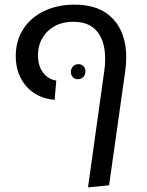

<svg xmlns="http://www.w3.org/2000/svg" viewBox="-20 -598 635 829"><path d="M430 -290Q434 -315 434 -344Q434 -420 399.5 -462Q365 -504 297 -504Q228 -504 186 -463Q144 -422 144 -359Q144 -314 165.5 -285Q187 -256 223 -250L216 -167Q140 -173 94 -225Q48 -277 48 -356Q48 -422 80.5 -472.5Q113 -523 171 -550.5Q229 -578 302 -578Q411 -578 468 -516.5Q525 -455 525 -351Q525 -320 521 -293L451 202L360 211ZM349 -290Q349 -303 340.5 -312Q332 -321 319 -321Q304 -321 295 -311Q286 -301 286 -287Q286 -274 294.5 -265Q303 -256 316 -256Q331 -256 340 -266Q349 -276 349 -290Z"/></svg>

Font: FiraGO
Style: Italic
Weight: 400
Italic angle: -8°
Designer: bBox Type GmbH
Foundry: bBox Type GmbH
Version: Version 1.001